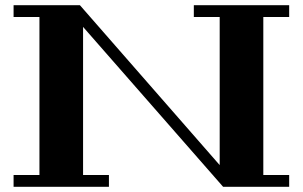

<svg xmlns="http://www.w3.org/2000/svg" viewBox="-20 -715 1159 735"><path d="M988 -650V-45H1087V0H834L298 -612V-45H397V0H32V-45H131V-650H32V-695H286L821 -83V-650H722V-695H1087V-650Z"/></svg>

Font: Geostar Fill
Style: Regular
Weight: 400
Designer: Joe Prince
Foundry: Joe Prince
Version: Version 1.002